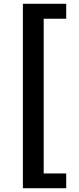

<svg xmlns="http://www.w3.org/2000/svg" viewBox="-20 -823 418 1015"><path d="M101 172V-803H330V-724H211V94H330V172Z"/></svg>

Font: Noto Sans KR Thin
Style: Bold
Weight: 700
Version: Version 2.004-H2;hotconv 1.0.118;makeotfexe 2.5.65603